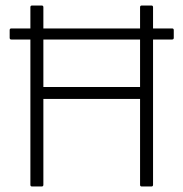

<svg xmlns="http://www.w3.org/2000/svg" viewBox="-20 -675 664 695"><path d="M96 0Q90 0 90 -6V-532H21Q15 -532 15 -538V-566Q15 -572 21 -572H90V-649Q90 -655 96 -655H131Q137 -655 137 -649V-572H487V-649Q487 -655 493 -655H528Q534 -655 534 -649V-572H603Q609 -572 609 -566V-538Q609 -532 603 -532H534V-6Q534 0 528 0H493Q487 0 487 -6V-317H137V-6Q137 0 131 0ZM137 -360H487V-532H137Z"/></svg>

Font: Sofia Sans Semi Condensed Light
Style: Regular
Weight: 300
Designer: Botio Nikoltchev, Ani Petrova
Foundry: lettersoup
Version: Version 4.100; ttfautohint (v1.8.4.7-5d5b)